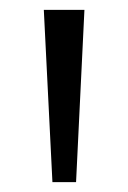

<svg xmlns="http://www.w3.org/2000/svg" viewBox="-20 -828 260 390"><path d="M86.5 -458 69 -808H151.5L134.5 -458Z"/></svg>

Font: Encode Sans Semi Expanded
Style: Regular
Weight: 400
Width: 6
Designer: Multiple Designers
Foundry: Impallari Type
Version: Version 3.000; ttfautohint (v1.8.3) -l 8 -r 50 -G 200 -x 14 